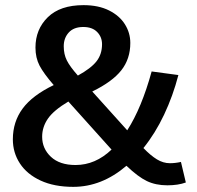

<svg xmlns="http://www.w3.org/2000/svg" viewBox="-20 -713 766 747"><path d="M631 8Q586 8 551.5 -8.5Q517 -25 472 -68Q376 14 265 14Q191 14 138 -10.5Q85 -35 57.5 -77Q30 -119 30 -171Q30 -239 68 -290.5Q106 -342 189 -382Q150 -427 134 -457.5Q118 -488 118 -528Q118 -599 166 -646Q214 -693 305 -693Q363 -693 404 -672.5Q445 -652 466 -618.5Q487 -585 487 -546Q487 -484 452 -439.5Q417 -395 339 -357L475 -206Q531 -293 570 -435L674 -421Q653 -340 618.5 -267Q584 -194 538 -137Q566 -108 590.5 -93Q615 -78 641 -78Q662 -78 684 -83L703 -3Q673 8 631 8ZM228 -533Q228 -502 240 -478Q252 -454 283 -419Q334 -447 355.5 -474.5Q377 -502 377 -541Q377 -569 358 -588.5Q339 -608 304 -608Q267 -608 247.5 -586.5Q228 -565 228 -533ZM274 -71Q351 -71 414 -131L246 -318Q189 -284 166.5 -251.5Q144 -219 144 -181Q144 -135 178 -103Q212 -71 274 -71Z"/></svg>

Font: Martel Sans SemiBold
Style: Regular
Weight: 600
Designer: Dan Reynolds and Mathieu Réguer
Foundry: Dan Reynolds and Mathieu Réguer
Version: Version 1.002; ttfautohint (v1.1) -l 5 -r 5 -G 72 -x 0 -D la